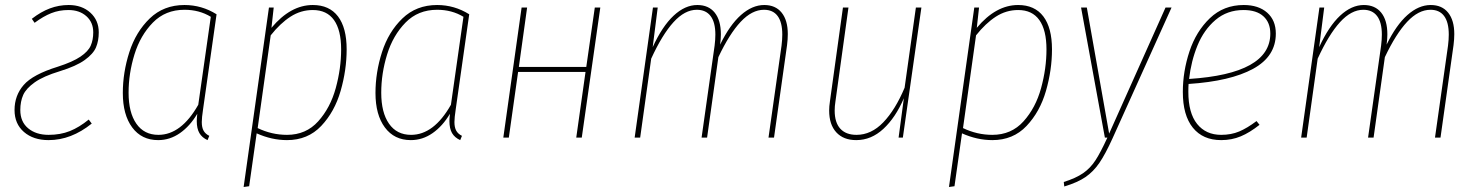

<svg xmlns="http://www.w3.org/2000/svg" viewBox="-20 -549 5905 766"><path d="M374 -420Q374 -386 363 -360Q352 -334 318 -309.5Q284 -285 219 -265Q153 -245 118.5 -220.5Q84 -196 72.5 -170Q61 -144 61 -110Q61 -63 92.5 -37Q124 -11 174 -11Q221 -11 258.5 -26Q296 -41 334 -72L346 -56Q264 10 174 10Q113 10 75.5 -22.5Q38 -55 38 -110Q38 -168 74.5 -210Q111 -252 211 -283Q270 -302 301 -323Q332 -344 342 -367Q352 -390 352 -420Q352 -460 324.5 -484.5Q297 -509 253 -509Q216 -509 184.5 -496.5Q153 -484 118 -458L107 -474Q143 -502 179 -515.5Q215 -529 254 -529Q307 -529 340.5 -498.5Q374 -468 374 -420Z M844 -492 790 -112Q785 -79 785 -62Q785 -41 792 -28Q799 -15 815 -7L808 10Q786 0 775.5 -18Q765 -36 765 -66Q765 -75 767 -95Q738 -46 698 -18Q658 10 611 10Q545 10 507.5 -40.5Q470 -91 470 -178Q470 -260 496 -341Q522 -422 577.5 -475.5Q633 -529 716 -529Q785 -529 844 -492ZM493 -179Q493 -100 524 -55.5Q555 -11 612 -11Q703 -11 771 -131L821 -482Q775 -510 716 -510Q640 -510 590 -459Q540 -408 516.5 -332Q493 -256 493 -179Z M1053 -519H1072L1063 -438Q1139 -529 1228 -529Q1294 -529 1328.5 -483.5Q1363 -438 1363 -352Q1363 -270 1339 -186.5Q1315 -103 1261.5 -46.5Q1208 10 1125 10Q1064 10 1004 -17L974 194L952 197ZM1341 -352Q1341 -429 1312.5 -469Q1284 -509 1228 -509Q1180 -509 1139 -482.5Q1098 -456 1060 -408L1008 -38Q1064 -11 1125 -11Q1201 -11 1249.5 -65Q1298 -119 1319.5 -197.5Q1341 -276 1341 -352Z M1852 -492 1798 -112Q1793 -79 1793 -62Q1793 -41 1800 -28Q1807 -15 1823 -7L1816 10Q1794 0 1783.5 -18Q1773 -36 1773 -66Q1773 -75 1775 -95Q1746 -46 1706 -18Q1666 10 1619 10Q1553 10 1515.5 -40.5Q1478 -91 1478 -178Q1478 -260 1504 -341Q1530 -422 1585.5 -475.5Q1641 -529 1724 -529Q1793 -529 1852 -492ZM1501 -179Q1501 -100 1532 -55.5Q1563 -11 1620 -11Q1711 -11 1779 -131L1829 -482Q1783 -510 1724 -510Q1648 -510 1598 -459Q1548 -408 1524.5 -332Q1501 -256 1501 -179Z M2279 0 2316 -262H2047L2010 0H1988L2061 -519H2083L2050 -282H2319L2353 -519H2375L2301 0Z M3123 -413Q3123 -393 3120 -369L3068 0H3046L3098 -367Q3101 -391 3101 -411Q3101 -460 3082.5 -485Q3064 -510 3028 -510Q2980 -510 2935 -462Q2890 -414 2846 -321L2801 0H2779L2831 -367Q2834 -391 2834 -411Q2834 -460 2815 -485Q2796 -510 2760 -510Q2712 -510 2667 -460.5Q2622 -411 2578 -315L2534 0H2512L2585 -519H2604L2584 -361Q2622 -444 2667.5 -486.5Q2713 -529 2762 -529Q2807 -529 2831.5 -498.5Q2856 -468 2856 -412Q2856 -394 2853 -371Q2891 -449 2936 -489Q2981 -529 3029 -529Q3074 -529 3098.5 -498.5Q3123 -468 3123 -413Z M3288 -108Q3288 -125 3291 -144L3343 -519H3365L3313 -144Q3310 -125 3310 -108Q3310 -60 3332.5 -35.5Q3355 -11 3397 -11Q3456 -11 3504 -61Q3552 -111 3589 -199L3634 -519H3656L3582 0H3565L3586 -157Q3553 -80 3504.5 -35Q3456 10 3396 10Q3345 10 3316.5 -21Q3288 -52 3288 -108Z M3867 -519H3886L3877 -438Q3953 -529 4042 -529Q4108 -529 4142.5 -483.5Q4177 -438 4177 -352Q4177 -270 4153 -186.5Q4129 -103 4075.5 -46.5Q4022 10 3939 10Q3878 10 3818 -17L3788 194L3766 197ZM4155 -352Q4155 -429 4126.5 -469Q4098 -509 4042 -509Q3994 -509 3953 -482.5Q3912 -456 3874 -408L3822 -38Q3878 -11 3939 -11Q4015 -11 4063.5 -65Q4112 -119 4133.5 -197.5Q4155 -276 4155 -352Z M4419 2Q4390 66 4366 101Q4342 136 4310.5 157.5Q4279 179 4226 195L4224 177Q4272 162 4301 142Q4330 122 4350.5 90.5Q4371 59 4398 0H4388L4293 -519H4316L4405 -16L4630 -519H4654Z M4722 -214Q4721 -204 4721 -183Q4721 -98 4756 -54.5Q4791 -11 4852 -11Q4892 -11 4924 -24.5Q4956 -38 4993 -66L5005 -51Q4966 -20 4930 -5Q4894 10 4852 10Q4779 10 4739 -39.5Q4699 -89 4699 -182Q4699 -264 4725.5 -344Q4752 -424 4807 -476.5Q4862 -529 4942 -529Q5001 -529 5035.5 -498.5Q5070 -468 5070 -415Q5070 -324 4979.5 -274.5Q4889 -225 4722 -214ZM4724 -234Q5048 -255 5048 -415Q5048 -459 5020.5 -484Q4993 -509 4941 -509Q4876 -509 4829.5 -469.5Q4783 -430 4757.5 -367.5Q4732 -305 4724 -234Z M5782 -413Q5782 -393 5779 -369L5727 0H5705L5757 -367Q5760 -391 5760 -411Q5760 -460 5741.5 -485Q5723 -510 5687 -510Q5639 -510 5594 -462Q5549 -414 5505 -321L5460 0H5438L5490 -367Q5493 -391 5493 -411Q5493 -460 5474 -485Q5455 -510 5419 -510Q5371 -510 5326 -460.5Q5281 -411 5237 -315L5193 0H5171L5244 -519H5263L5243 -361Q5281 -444 5326.5 -486.5Q5372 -529 5421 -529Q5466 -529 5490.5 -498.5Q5515 -468 5515 -412Q5515 -394 5512 -371Q5550 -449 5595 -489Q5640 -529 5688 -529Q5733 -529 5757.5 -498.5Q5782 -468 5782 -413Z"/></svg>

Font: Fira Sans Condensed Thin
Style: Italic
Weight: 250
Width: 3
Italic angle: -8°
Designer: Carrois Corporate & Edenspiekermann AG
Foundry: Carrois Corporate GbR & Edenspiekermann AG
Version: Version 4.203